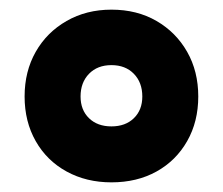

<svg xmlns="http://www.w3.org/2000/svg" viewBox="-20 -744 462 398"><path d="M211 -366Q159 -366 118 -388.5Q77 -411 54 -451.5Q31 -492 31 -544Q31 -596 54 -636.5Q77 -677 118 -700.5Q159 -724 211 -724Q264 -724 304.5 -700.5Q345 -677 368 -636.5Q391 -596 391 -544Q391 -492 368 -451.5Q345 -411 304.5 -388.5Q264 -366 211 -366ZM211 -482Q240 -482 257.5 -499Q275 -516 275 -544Q275 -573 257.5 -591Q240 -609 211 -609Q182 -609 164.5 -591Q147 -573 147 -544Q147 -516 164.5 -499Q182 -482 211 -482Z"/></svg>

Font: Noto Sans Khmer UI Black
Style: Regular
Weight: 900
Designer: Danh Hong and the Monotype Design Team
Foundry: Monotype Imaging Inc.
Version: Version 2.002; ttfautohint (v1.8.4.7-5d5b)